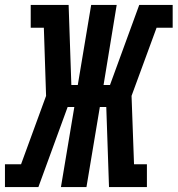

<svg xmlns="http://www.w3.org/2000/svg" viewBox="-54 -755 717 775"><path d="M-34 0V-92H31L132 -368L123 -643H70V-735H223L234 -412H260L314 -735H417L364 -412H390L508 -735H643V-643H578L477 -368L487 -92H539V0H386L375 -323H349L295 0H192L246 -323H219L101 0Z"/></svg>

Font: Iosevka Curly Slab SmBdExObl
Style: Regular
Weight: 600
Width: 7
Italic angle: -9°
Monospace: yes
Designer: Belleve Invis
Foundry: Belleve Invis
Version: Version 11.1.0; ttfautohint (v1.8.3)